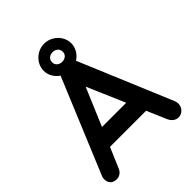

<svg xmlns="http://www.w3.org/2000/svg" viewBox="-238 -985 1121 1121"><g transform="rotate(-45 322.5 -425.0)"><path d="M438 -744C438 -806 384 -855 324 -855C264 -855 210 -806 210 -744C210 -708 230 -675 260 -655L15 -66C13 -59 12 -53 12 -47C12 -17 29 5 65 5C88 5 109 -10 118 -35L170 -157H468L520 -36C531 -11 551 5 575 5C603 5 631 -18 631 -54C631 -62 629 -70 626 -78L385 -653C416 -672 438 -706 438 -744ZM280 -744C280 -770 299 -785 324 -785C346 -785 368 -772 368 -744C368 -721 349 -705 324 -705C299 -705 280 -721 280 -744ZM419 -272H219L318 -506Z"/></g></svg>

Font: Hotpoint
Style: Bold
Weight: 700
Designer: Andrew Paglinawan, Luciano Perondi, Riccardo Olocco
Foundry: CAST Cooperativa Anonima Servizi Tipografici
Version: Version 1.000;PS 2.1;hotconv 16.6.51;makeotf.lib2.5.65220